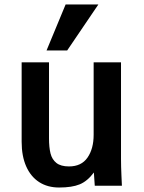

<svg xmlns="http://www.w3.org/2000/svg" viewBox="-20 -828 640 856"><path d="M76.5 -196V-550H198.5V-211Q198.5 -171 205.2 -144Q212 -117 231.5 -101.5Q251 -86 287.5 -86Q343 -86 370.2 -125.5Q397.5 -165 397.5 -227V-550H519.5V-119Q519.5 -87.5 521.5 -43.5Q522.5 -28.5 523.5 0H402.5L398.5 -59Q370 -20.5 335.5 -6.2Q301 8 243.5 8Q192 8 154.5 -16.2Q117 -40.5 96.8 -86.2Q76.5 -132 76.5 -196ZM418.5 -808 279.5 -603H187.5L272.5 -808Z"/></svg>

Font: JuliaMono Latin
Style: Bold
Weight: 700
Monospace: yes
Designer: cormullion
Foundry: corm
Version: Version 0.038; ttfautohint (v1.8)